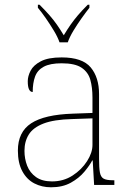

<svg xmlns="http://www.w3.org/2000/svg" viewBox="-20 -786 557 816"><path d="M197 10Q158 10 126 -6.5Q94 -23 75 -58Q56 -93 56 -146Q56 -225 112.5 -262Q169 -299 290 -303L373 -306V-371Q373 -414 364 -446.5Q355 -479 327 -498Q299 -517 242 -517Q193 -517 166 -502.5Q139 -488 129 -460.5Q119 -433 119 -395Q109 -395 103.5 -406Q98 -417 98 -441Q98 -462 110 -485.5Q122 -509 153.5 -525.5Q185 -542 242 -542Q330 -542 365.5 -499.5Q401 -457 401 -386V-110Q401 -73 404.5 -53.5Q408 -34 420 -27Q432 -20 459 -20H466V0H380L374 -104H372Q361 -83 338.5 -56Q316 -29 281 -9.5Q246 10 197 10ZM201 -15Q250 -15 288.5 -40Q327 -65 350 -101Q373 -137 373 -170V-283L287 -280Q209 -278 165 -261Q121 -244 102.5 -214.5Q84 -185 84 -145Q84 -111 95.5 -81.5Q107 -52 133 -33.5Q159 -15 201 -15ZM233 -606Q225 -629 209 -655.5Q193 -682 175 -708Q157 -734 141 -753V-766H148Q173 -741 190.5 -721Q208 -701 222 -681Q236 -661 251 -636Q266 -661 280 -681Q294 -701 311 -721Q328 -741 353 -766H360V-753Q345 -734 326.5 -708Q308 -682 292 -655.5Q276 -629 268 -606Z"/></svg>

Font: Noto Serif Thai Thin
Style: Regular
Weight: 250
Version: Version 2.001